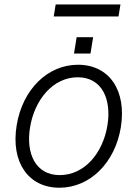

<svg xmlns="http://www.w3.org/2000/svg" viewBox="-20 -850 631 881"><path d="M532.7 -829.5H235.4L226.6 -774.5H523.8ZM331.7 -679.3 319.6 -604.4H395.2L407.3 -679.3ZM252.8 11.4C392 11.4 507.5 -101.9 534.4 -265.6C561.8 -435 481.5 -552.9 337.7 -552.9C198.9 -552.9 83.5 -440 56.5 -275.2C28.8 -106.2 109.4 11.4 252.8 11.4ZM253.9 -46.5C143.1 -46.5 98 -146 117.9 -265.6C138.1 -390.3 221.6 -495.4 337 -495.4C447.8 -495.4 492.5 -394.9 473 -275.2C452.8 -149.9 369.7 -46.5 253.9 -46.5Z"/></svg>

Font: TID UI Light
Style: Italic
Weight: 300
Italic angle: -9.39999°
Designer: The TID Project Authors
Foundry: Bakken & Bæck
Version: Version 1.001;hotconv 1.0.109;makeotfexe 2.5.65596